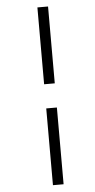

<svg xmlns="http://www.w3.org/2000/svg" viewBox="-63 -906 512 1033"><g transform="rotate(-5 193.0 -389.0)"><path d="M180 -869H237.5V-454H180ZM180 -323.5H237.5V91H180Z"/></g></svg>

Font: Merriweather 96pt
Style: Italic
Weight: 400
Italic angle: -7.8°
Version: Version 2.101